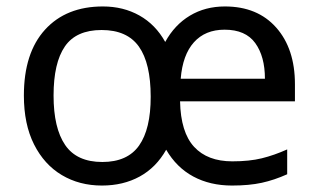

<svg xmlns="http://www.w3.org/2000/svg" viewBox="-20 -565 986 595"><path d="M677 -545Q778 -545 836 -479.5Q894 -414 894 -304V-251H538Q540 -155 581.5 -110Q623 -65 700 -65Q753 -65 791.5 -74.5Q830 -84 870 -102V-25Q830 -7 791 1.5Q752 10 699 10Q631 10 579 -18Q527 -46 495 -101Q464 -46 413 -18Q362 10 296 10Q226 10 171.5 -22.5Q117 -55 85.5 -117.5Q54 -180 54 -269Q54 -401 119.5 -473Q185 -545 299 -545Q362 -545 412 -517Q462 -489 492 -435Q521 -488 568.5 -516.5Q616 -545 677 -545ZM676 -473Q616 -473 581 -434Q546 -395 540 -321H801Q801 -390 771 -431.5Q741 -473 676 -473ZM295 -472Q216 -472 181 -421Q146 -370 146 -269Q146 -168 182 -115.5Q218 -63 297 -63Q375 -63 411 -114Q447 -165 447 -265Q447 -369 410.5 -420.5Q374 -472 295 -472Z"/></svg>

Font: Noto Sans Linear A
Style: Regular
Weight: 400
Designer: Monotype Design Team
Foundry: Monotype Imaging Inc.
Version: Version 2.002; ttfautohint (v1.8.4.7-5d5b)